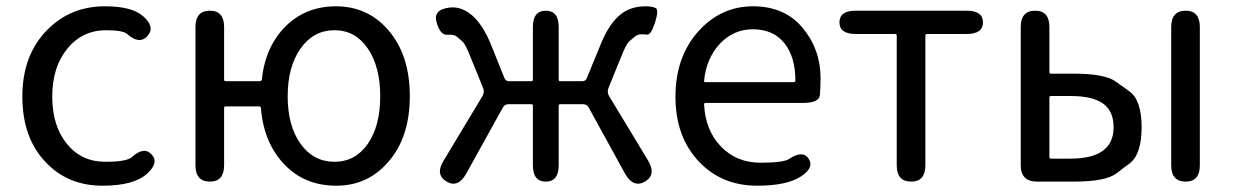

<svg xmlns="http://www.w3.org/2000/svg" viewBox="-20 -577 3924 610"><path d="M306 13Q195 13 125 -62Q51 -139 51 -270.5Q51 -402 130 -482Q204 -557 313 -557Q399 -557 434 -526Q474 -492 449 -463Q423 -434 384 -469Q370 -481 317 -481Q242 -481 194 -422.5Q146 -364 146 -270.5Q146 -177 192.5 -120Q239 -63 314 -63Q383 -63 399 -78Q438 -113 462 -86Q486 -60 447 -25Q405 13 306 13Z M885 -53Q818 -122 809 -233Q809 -239 803 -239H697Q692 -239 692 -234V-52Q692 0 647 0Q601 0 601 -52V-491Q601 -543 647 -543Q692 -543 692 -491V-324Q692 -319 697 -319H805Q811 -319 812 -325Q823 -430 889 -495Q953 -557 1047 -557Q1148 -557 1213 -482Q1282 -403 1282 -271.5Q1282 -140 1213 -62Q1148 13 1048.5 13Q949 13 885 -53ZM935 -120Q976 -63 1042.5 -63Q1109 -63 1148.5 -120Q1188 -177 1188 -271Q1188 -365 1148.5 -423Q1109 -481 1042.5 -481Q976 -481 935 -423Q894 -365 894 -271Q894 -177 935 -120Z M1399 0Q1362 -22 1389 -66L1513 -272Q1520 -284 1515 -297L1476 -393Q1459 -437 1448.5 -446Q1438 -455 1430 -461.5Q1422 -468 1400.5 -466.5Q1379 -465 1367 -506Q1355 -547 1409 -553Q1442 -557 1474 -533Q1510 -506 1538 -440L1583 -328Q1587 -319 1597 -319H1668Q1673 -319 1673 -324V-491Q1673 -543 1714 -543Q1755 -543 1755 -491V-324Q1755 -319 1760 -319H1830Q1840 -319 1844 -328L1890 -440Q1917 -505 1954 -533Q1985 -557 2032 -557Q2052 -557 2063 -551.5Q2074 -546 2061 -505Q2048 -465 2035 -467Q2030 -468 2018 -468Q2006 -468 1998 -461.5Q1990 -455 1979.5 -446Q1969 -437 1952 -393L1913 -297Q1908 -284 1915 -272L2039 -67Q2066 -22 2029 0Q1992 21 1966 -25L1850 -236Q1844 -246 1832 -246H1760Q1755 -246 1755 -241V-52Q1755 0 1714 0Q1673 0 1673 -52V-241Q1673 -246 1668 -246H1596Q1584 -246 1578 -236L1461 -25Q1435 21 1399 0Z M2386 13Q2274 13 2202 -62Q2126 -141 2126 -269.5Q2126 -398 2201 -480Q2272 -557 2372.5 -557Q2473 -557 2530 -488.5Q2587 -420 2587 -329Q2587 -302 2585 -276Q2583 -250 2532 -250H2222Q2217 -250 2217 -245Q2221 -163 2270.5 -111.5Q2320 -60 2397 -60Q2469 -60 2487 -72Q2530 -101 2549 -73Q2568 -44 2524 -16Q2479 13 2386 13ZM2217 -321Q2216 -316 2221 -316H2502Q2507 -316 2507 -321Q2507 -397 2471.5 -440.5Q2436 -484 2372 -484Q2312 -484 2269 -440Q2224 -393 2217 -321Z M2875 0Q2829 0 2829 -52V-464Q2829 -469 2824 -469H2699Q2647 -469 2647 -506Q2647 -543 2699 -543H3051Q3103 -543 3103 -506Q3103 -469 3051 -469H2925Q2920 -469 2920 -464V-52Q2920 0 2875 0Z M3275 0Q3223 0 3223 -52V-491Q3223 -543 3269 -543Q3314 -543 3314 -491V-348Q3314 -343 3319 -343H3391Q3492 -343 3526 -317Q3547 -302 3568 -287Q3607 -259 3607 -172.5Q3607 -86 3568 -57Q3547 -42 3527 -26Q3492 0 3391 0ZM3747 0Q3701 0 3701 -52V-491Q3701 -543 3747 -543Q3792 -543 3792 -491V-52Q3792 0 3747 0ZM3314 -78Q3314 -73 3319 -73H3381Q3518 -73 3518 -173Q3518 -224 3484.5 -248Q3451 -272 3381 -272H3319Q3314 -272 3314 -267Z"/></svg>

Font: Resource Han Rounded CN
Style: Regular
Weight: 400
Designer: Cyano Hao (round all glyphs); Ryoko NISHIZUKA  (kana, bopomofo & ideographs); Paul D. Hunt (Latin, Greek & Cyrillic); Sa
Foundry: Cyano Hao
Version: 0.990